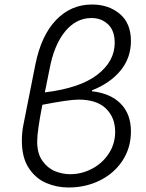

<svg xmlns="http://www.w3.org/2000/svg" viewBox="-20 -819 646 852"><path d="M77 -195Q77 -232 84 -266L137 -533Q163 -662 229 -730.5Q295 -799 388 -799Q462 -799 511.5 -757.5Q561 -716 561 -637Q561 -562 515 -506Q469 -450 388 -418V-414Q470 -405 515.5 -359Q561 -313 561 -236Q561 -164 524.5 -107.5Q488 -51 424.5 -19Q361 13 284 13Q232 13 185 -7Q138 -27 107.5 -73.5Q77 -120 77 -195ZM491 -234Q491 -298 450 -337.5Q409 -377 329 -377Q286 -377 168 -354Q145 -237 145 -191Q145 -138 168 -105.5Q191 -73 224 -59.5Q257 -46 291 -46Q343 -46 389 -70.5Q435 -95 463 -138Q491 -181 491 -234ZM489 -629Q489 -683 459.5 -711Q430 -739 386 -739Q318 -739 269 -679.5Q220 -620 200 -513L179 -409Q335 -428 412 -487.5Q489 -547 489 -629Z"/></svg>

Font: Nebula Sans Book
Style: Regular
Weight: 400
Italic angle: -9°
Designer: Paul D. Hunt for Adobe (as Source Sans)
Foundry: Nebula Entertainment & Broadcasting LLC
Version: Version 1.010